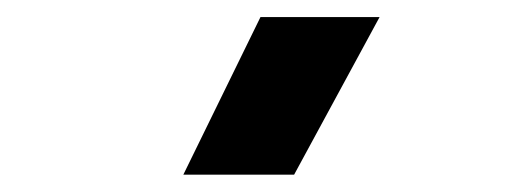

<svg xmlns="http://www.w3.org/2000/svg" viewBox="-20 -815 626 226"><path d="M195.8 -609.4 286.6 -794.9H426.8L326.2 -609.4Z"/></svg>

Font: Cascadia Mono PL
Style: Regular
Weight: 400
Monospace: yes
Designer: Aaron Bell
Foundry: Saja Typeworks
Version: Version 2102.003